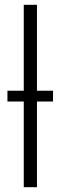

<svg xmlns="http://www.w3.org/2000/svg" viewBox="-20 -780 253 800"><path d="M79 0V-357H11V-402H79V-760H134V-402H201V-357H134V0Z"/></svg>

Font: Noto Sans UI SemiCondensed Light
Style: Regular
Weight: 300
Width: 4
Designer: Monotype Design Team
Foundry: Monotype Imaging Inc.
Version: Version 1.901